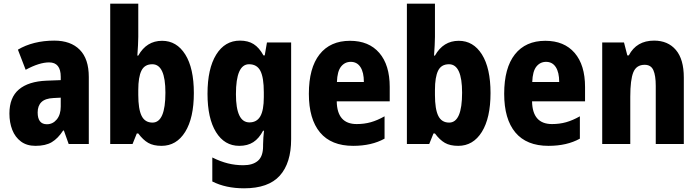

<svg xmlns="http://www.w3.org/2000/svg" viewBox="-20 -780 3782 1040"><path d="M274 -560Q363 -560 412 -510.5Q461 -461 461 -363V0H352L326 -73H322Q294 -30 260.5 -10Q227 10 172 10Q125 10 93.5 -13.5Q62 -37 46.5 -76.5Q31 -116 31 -165Q31 -252 82.5 -295.5Q134 -339 232 -343L309 -346V-364Q309 -442 246 -442Q193 -442 119 -402L77 -511Q117 -535 167 -547.5Q217 -560 274 -560ZM270 -249Q225 -247 204.5 -227Q184 -207 184 -171Q184 -107 234 -107Q266 -107 287.5 -133Q309 -159 309 -203V-251Z M729 -580Q729 -560 727.5 -534Q726 -508 724 -479H729Q774 -559 858 -559Q937 -559 983.5 -485Q1030 -411 1030 -276Q1030 -141 983 -65.5Q936 10 855 10Q811 10 783 -6Q755 -22 729 -57H721L698 0H577V-760H729ZM805 -432Q763 -432 746 -397Q729 -362 729 -293V-266Q729 -189 747 -152.5Q765 -116 806 -116Q876 -116 876 -278Q876 -432 805 -432Z M1280 -560Q1324 -560 1354 -541Q1384 -522 1407 -480H1414L1426 -550H1557V-26Q1557 103 1495.5 171.5Q1434 240 1302 240Q1203 240 1130 203V73Q1174 95 1214.5 105Q1255 115 1298 115Q1349 115 1377 91Q1405 67 1405 12V3Q1405 -13 1406.5 -34Q1408 -55 1410 -72H1405Q1383 -30 1352 -10Q1321 10 1276 10Q1196 10 1150 -64.5Q1104 -139 1104 -272Q1104 -408 1151 -484Q1198 -560 1280 -560ZM1329 -432Q1258 -432 1258 -270Q1258 -117 1331 -117Q1371 -117 1390 -150Q1409 -183 1409 -254V-280Q1409 -360 1390.5 -396Q1372 -432 1329 -432Z M1876 -559Q1978 -559 2034.5 -493.5Q2091 -428 2091 -309V-231H1804Q1806 -108 1912 -108Q1953 -108 1988.5 -118Q2024 -128 2063 -150V-29Q1993 10 1893 10Q1774 10 1713.5 -62.5Q1653 -135 1653 -272Q1653 -412 1711 -485.5Q1769 -559 1876 -559ZM1880 -445Q1848 -445 1827.5 -419.5Q1807 -394 1805 -336H1951Q1951 -388 1932.5 -416.5Q1914 -445 1880 -445Z M2336 -580Q2336 -560 2334.5 -534Q2333 -508 2331 -479H2336Q2381 -559 2465 -559Q2544 -559 2590.5 -485Q2637 -411 2637 -276Q2637 -141 2590 -65.5Q2543 10 2462 10Q2418 10 2390 -6Q2362 -22 2336 -57H2328L2305 0H2184V-760H2336ZM2412 -432Q2370 -432 2353 -397Q2336 -362 2336 -293V-266Q2336 -189 2354 -152.5Q2372 -116 2413 -116Q2483 -116 2483 -278Q2483 -432 2412 -432Z M2934 -559Q3036 -559 3092.5 -493.5Q3149 -428 3149 -309V-231H2862Q2864 -108 2970 -108Q3011 -108 3046.5 -118Q3082 -128 3121 -150V-29Q3051 10 2951 10Q2832 10 2771.5 -62.5Q2711 -135 2711 -272Q2711 -412 2769 -485.5Q2827 -559 2934 -559ZM2938 -445Q2906 -445 2885.5 -419.5Q2865 -394 2863 -336H3009Q3009 -388 2990.5 -416.5Q2972 -445 2938 -445Z M3523 -560Q3598 -560 3641 -509.5Q3684 -459 3684 -360V0H3532V-315Q3532 -371 3519 -400Q3506 -429 3472 -429Q3427 -429 3410.5 -388.5Q3394 -348 3394 -256V0H3242V-550H3360L3378 -480H3386Q3428 -560 3523 -560Z"/></svg>

Font: Noto Sans Myanmar Condensed ExtraBold
Style: Regular
Weight: 800
Width: 3
Designer: Monotype Design Team
Foundry: Monotype Imaging Inc.
Version: Version 2.107; ttfautohint (v1.8.4.7-5d5b)